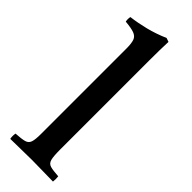

<svg xmlns="http://www.w3.org/2000/svg" viewBox="-253 -776 798 798"><g transform="rotate(45 146.0 -377.0)"><path d="M271 1Q242 1 212 0Q182 -1 145 -1Q108 -1 79 0Q50 1 20 1Q17 -15 20 -30Q54 -32 70 -36.5Q86 -41 91 -56Q96 -71 96 -104V-605Q96 -636 90.5 -651.5Q85 -667 67.5 -673.5Q50 -680 15 -683Q12 -696 15 -710Q55 -715 97 -725.5Q139 -736 183 -755L200 -749Q199 -727 198.5 -699Q198 -671 198 -638V-114Q198 -75 202.5 -58Q207 -41 222.5 -36.5Q238 -32 271 -30Q273 -15 271 1Z"/></g></svg>

Font: Tiro Tamil
Style: Regular
Weight: 400
Designer: Tamil: Fernando Mello & Fiona Ross. Latin: John Hudson.
Foundry: Tiro Typeworks Ltd.
Version: Version 1.52